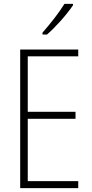

<svg xmlns="http://www.w3.org/2000/svg" viewBox="-20 -969 475 989"><path d="M356 -942V-949H312C282 -901 242 -850 199 -801V-791H222C266 -829 325 -895 356 -942ZM383 0V-36H123V-357H369V-393H123V-679H383V-714H84V0Z"/></svg>

Font: Noto Sans Devanagari Condensed ExtraLight
Style: Regular
Weight: 200
Width: 3
Designer: Jelle Bosma - Monotype Design Team
Foundry: Monotype Imaging Inc.
Version: Version 2.004